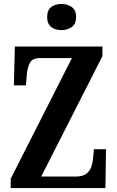

<svg xmlns="http://www.w3.org/2000/svg" viewBox="-20 -949 591 969"><path d="M34 0V-47L343 -656H183Q143 -656 130.5 -631.5Q118 -607 115 -569L111 -518H50L55 -714H497V-666L188 -58H362Q397 -58 415 -71.5Q433 -85 440.5 -106.5Q448 -128 450 -153L454 -196H515L512 0ZM290 -797Q259 -797 238.5 -812.5Q218 -828 218 -863Q218 -898 238.5 -913.5Q259 -929 290 -929Q320 -929 342 -913.5Q364 -898 364 -863Q364 -828 342 -812.5Q320 -797 290 -797Z"/></svg>

Font: Noto Serif Ethiopic ExtraCondensed
Style: Bold
Weight: 700
Width: 2
Designer: Monotype Design Team
Foundry: Monotype Imaging Inc.
Version: Version 2.102; ttfautohint (v1.8.4.7-5d5b)